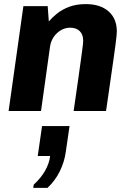

<svg xmlns="http://www.w3.org/2000/svg" viewBox="-20 -541 636 936"><path d="M22 0 94 -511H212.5L218 -436.5Q234 -455.5 258.2 -475Q282.5 -494.5 317.2 -507.8Q352 -521 398.5 -521Q468.5 -521 509 -485.8Q549.5 -450.5 549.5 -387.5Q549.5 -379.5 548 -364.8Q546.5 -350 543.2 -324Q540 -298 533.8 -255.8Q527.5 -213.5 518.8 -150.8Q510 -88 497 0H339Q351.5 -86 359.8 -144.2Q368 -202.5 373 -239Q378 -275.5 380.8 -296Q383.5 -316.5 384.5 -326.5Q385.5 -336.5 385.5 -342.5Q385.5 -373 368.5 -389.5Q351.5 -406 322 -406Q298 -406 277 -393.8Q256 -381.5 242 -361Q228 -340.5 224 -314.5L180 0ZM142 375 144.5 359Q179.5 327 199.8 291.5Q220 256 224.5 219.5H164L185 73.5H319L301 197.5Q294.5 247 271.8 293.5Q249 340 211.5 375Z"/></svg>

Font: Chivo Medium
Style: Italic
Weight: 500
Italic angle: -8.05°
Designer: Hector Gatti
Foundry: Omnibus-Type
Version: Version 2.002